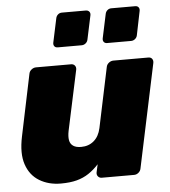

<svg xmlns="http://www.w3.org/2000/svg" viewBox="-54 -804 765 863"><g transform="rotate(-5 328.5 -372.5)"><path d="M186 10Q131 10 89.5 -15Q48 -40 31 -90Q14 -140 30 -216L88 -494Q90 -505 99.5 -512.5Q109 -520 120 -520H278Q289 -520 295 -512.5Q301 -505 299 -494L241 -223Q236 -198 239 -181Q242 -164 255 -155Q268 -146 291 -146Q325 -146 348.5 -166Q372 -186 380 -223L437 -494Q439 -505 448.5 -512.5Q458 -520 469 -520H627Q638 -520 643.5 -512.5Q649 -505 647 -494L548 -26Q546 -15 537 -7.5Q528 0 517 0H371Q361 0 354.5 -7.5Q348 -15 350 -26L358 -62Q336 -38 312 -22Q288 -6 258 2Q228 10 186 10ZM448 -601Q438 -601 433 -607.5Q428 -614 430 -624L453 -732Q455 -742 462.5 -748.5Q470 -755 480 -755H588Q598 -755 603 -748.5Q608 -742 606 -732L584 -624Q582 -614 574 -607.5Q566 -601 556 -601ZM225 -601Q215 -601 210 -607.5Q205 -614 207 -624L230 -732Q232 -742 239.5 -748.5Q247 -755 257 -755H365Q375 -755 380.5 -748.5Q386 -742 384 -732L361 -624Q359 -614 351 -607.5Q343 -601 333 -601Z"/></g></svg>

Font: Rubik Light ExtraBold
Style: Italic
Weight: 800
Italic angle: -12°
Version: Version 2.104